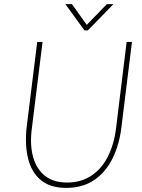

<svg xmlns="http://www.w3.org/2000/svg" viewBox="-20 -904 691 934"><path d="M391 -756 298 -884H330L402 -783L500 -884H532L407 -756ZM110 -288 161 -700H187L134 -272Q125 -197 141.5 -139Q158 -81 199 -48.5Q240 -16 307 -16Q373 -16 423 -48.5Q473 -81 503.5 -140Q534 -199 544 -276L596 -700H622L571 -288Q561 -201 527.5 -133.5Q494 -66 438 -28Q382 10 302 10Q224 10 178.5 -28Q133 -66 116.5 -133.5Q100 -201 110 -288Z"/></svg>

Font: Haskoy Thin
Style: Italic
Weight: 100
Designer: Ertekin Erdin
Foundry: Ertekin Erdin
Version: Version 2.000; ttfautohint (v1.8.4.7-5d5b)